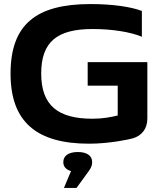

<svg xmlns="http://www.w3.org/2000/svg" viewBox="-20 -699 789 946"><path d="M679 -518V-645C627 -665 537 -679 426 -679C157 -679 32 -578 32 -336C32 -98 161 9 419 9C518 9 616 -12 633 -17C679 -30 706 -65 706 -115V-393H412V-277H560V-130C527 -122 486 -114 436 -114C266 -114 183 -179 183 -337C183 -494 263 -556 436 -556C534 -556 624 -541 679 -518ZM292 101C292 122 306 137 330 144L295 227H357L418 143C431 125 434 113 434 100V99C434 69 409 50 364 50C317 50 292 69 292 99Z"/></svg>

Font: LT Wave Bold
Style: Regular
Weight: 700
Designer: Daniel Lyons
Version: Version 2.5 (Glyphs App)